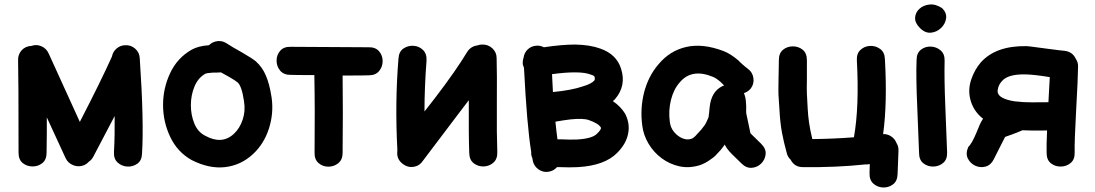

<svg xmlns="http://www.w3.org/2000/svg" viewBox="-20 -736 4843 849"><path d="M353 -6Q365 -12 373 -21Q386 -30 393 -44L487 -223Q488 -136 484 -65Q482 -34 500 -17.5Q518 -1 542.5 0.5Q567 2 587 -12Q607 -26 608 -57Q617 -198 598 -478Q597 -504 577.5 -521Q558 -538 532 -536Q511 -535 495 -521Q479 -507 475 -486Q428 -381 333 -197L195 -500Q185 -522 163 -531.5Q141 -541 119 -533Q93 -532 76 -514Q59 -495 60 -469Q62 -400 62 -61Q62 -30 80.5 -15Q99 0 124 0Q149 0 167.5 -15Q186 -30 186 -61Q186 -93 187 -151Q187 -208 187 -217L270 -37Q281 -14 305 -5Q329 4 353 -6Z M828 -28Q905 11 975 3Q1045 -5 1098 -54Q1147 -99 1169 -167Q1191 -235 1181 -305Q1172 -364 1156 -401Q1141 -438 1111 -465Q1092 -480 1052 -503Q1005 -529 981 -545Q962 -557 940.5 -554Q919 -551 904 -536Q857 -533 827 -516Q764 -480 732.5 -413Q701 -346 701 -272Q701 -197 733 -130Q765 -63 828 -28ZM887 -136Q855 -152 839.5 -189.5Q824 -227 824 -271Q824 -315 840 -353.5Q856 -392 888 -410Q894 -413 912 -414Q917 -415 927 -415H938Q949 -415 957 -416L993 -396Q1021 -380 1030 -372Q1049 -357 1059 -288Q1066 -245 1053 -206.5Q1040 -168 1014 -144Q961 -95 887 -136Z M1495 -60Q1497 -248 1495 -402Q1594 -402 1611 -403Q1641 -403 1656.5 -422Q1672 -441 1672 -466Q1672 -491 1656 -509.5Q1640 -528 1609 -527Q1554 -527 1266 -529Q1235 -530 1219 -511.5Q1203 -493 1203 -468Q1203 -443 1218.5 -424Q1234 -405 1264 -405Q1290 -404 1370 -404Q1373 -251 1371 -62Q1370 -31 1388.5 -15Q1407 1 1432 1Q1457 1 1476 -14.5Q1495 -30 1495 -60Z M1764 -9Q1785 6 1810.5 1.5Q1836 -3 1850 -25Q1861 -40 2002 -226L2053 -293Q2052 -133 2055 -58Q2056 -28 2075.5 -13.5Q2095 1 2119.5 0Q2144 -1 2162 -17Q2180 -33 2179 -64Q2176 -141 2177 -272Q2178 -415 2176 -479Q2176 -505 2157 -522.5Q2138 -540 2112 -539Q2101 -539 2090 -535Q2061 -531 2045 -505Q1997 -425 1903 -302L1857 -243Q1857 -350 1866 -467Q1868 -498 1850.5 -515Q1833 -532 1808.5 -533.5Q1784 -535 1764 -521.5Q1744 -508 1742 -477Q1726 -283 1737 -75V-69Q1732 -31 1764 -9Z M2408 23Q2429 19 2443 3H2453Q2500 5 2536 3Q2654 -4 2709 -60Q2748 -99 2757 -143Q2767 -187 2745 -232Q2726 -264 2690 -289L2699 -297Q2751 -357 2726 -433Q2706 -496 2635 -521Q2589 -538 2523 -539Q2465 -539 2385 -527Q2370 -535 2353 -534Q2330 -533 2314 -518Q2298 -503 2295 -480Q2290 -466 2292 -450Q2294 -443 2297 -436Q2310 -180 2329 -64V-62Q2328 -49 2334 -37L2336 -25Q2341 -1 2362 13.5Q2383 28 2408 23ZM2530 -119Q2501 -118 2459 -120H2445Q2440 -157 2436 -198Q2476 -205 2502 -208Q2559 -214 2584 -205Q2627 -190 2637 -172Q2640 -164 2620 -145Q2600 -123 2530 -119ZM2425 -329Q2424 -358 2421 -408Q2479 -416 2522 -416Q2568 -416 2593 -406Q2609 -401 2609 -396Q2612 -385 2608 -380Q2595 -365 2557 -354Q2508 -337 2425 -329Z M3076 -6Q3098 -14 3118 -28L3136 -41Q3144 -48 3152 -57L3166 -72L3177 -86Q3184 -95 3185 -97L3186 -94Q3195 -76 3217 -54L3259 -13Q3280 8 3304.5 6Q3329 4 3346 -13Q3363 -30 3365.5 -54Q3368 -78 3346 -100L3303 -142Q3300 -145 3298 -148Q3297 -151 3295 -163Q3287 -203 3280 -234Q3279 -239 3279.5 -253.5Q3280 -268 3279 -276Q3278 -305 3270 -323L3269 -324Q3288 -330 3300 -345Q3315 -365 3311.5 -390.5Q3308 -416 3288 -431Q3281 -436 3274 -442L3258 -456Q3250 -463 3246 -468Q3211 -498 3180 -510Q3088 -545 3015 -528.5Q2942 -512 2892 -452Q2847 -400 2828 -327Q2810 -255 2820 -181Q2825 -139 2847.5 -101Q2870 -63 2905.5 -36.5Q2941 -10 2984.5 -0.5Q3028 9 3076 -6ZM3036 -122Q3018 -116 2997.5 -124.5Q2977 -133 2961 -152Q2945 -171 2942 -196Q2935 -247 2947 -294.5Q2959 -342 2986 -372Q3039 -435 3133 -396Q3146 -391 3166 -374L3182 -358Q3178 -357 3174 -355Q3125 -331 3118 -262Q3117 -253 3115.5 -237Q3114 -221 3113 -217Q3101 -188 3094 -180L3081 -163Q3075 -157 3064 -144.5Q3053 -132 3051 -131Q3048 -128 3044 -125.5Q3040 -123 3036 -122Z M3949 34 3953 -69Q3954 -88 3944 -104Q3937 -122 3920.5 -133Q3904 -144 3885 -143Q3904 -280 3893 -474Q3892 -505 3872 -519.5Q3852 -534 3827.5 -533Q3803 -532 3785 -515.5Q3767 -499 3769 -468Q3780 -265 3756 -129Q3667 -122 3572 -121Q3562 -162 3557.5 -194Q3553 -226 3551.5 -256Q3550 -286 3548 -321Q3547 -329 3548 -389Q3548 -448 3548 -470Q3548 -501 3529.5 -516Q3511 -531 3486 -531Q3461 -531 3442.5 -516Q3424 -501 3424 -470Q3424 -458 3423.5 -435Q3423 -412 3422.5 -386Q3422 -360 3422 -338Q3422 -316 3423 -307Q3424 -298 3427 -245Q3430 -191 3438 -148.5Q3446 -106 3459 -59Q3463 -42 3476 -30Q3493 3 3530 3Q3675 5 3807 -9Q3815 -8 3822 -10L3826 -11L3825 30Q3824 60 3842 76Q3860 92 3884.5 93Q3909 94 3928.5 79.5Q3948 65 3949 34Z M4044 -60Q4044 -29 4063 -14Q4082 1 4107 0.5Q4132 0 4150.5 -15.5Q4169 -31 4168 -62Q4168 -70 4160 -267Q4155 -390 4157 -466Q4158 -497 4139.5 -513Q4121 -529 4096 -530Q4071 -531 4052 -516Q4033 -501 4033 -470Q4030 -396 4036 -262Q4043 -100 4044 -60ZM4146 -700Q4117 -719 4090 -716Q4063 -713 4045.5 -697Q4028 -681 4026.5 -658Q4025 -635 4048 -612Q4071 -589 4096.5 -591.5Q4122 -594 4141 -612Q4160 -630 4163.5 -654.5Q4167 -679 4146 -700Z M4375 -33 4424 -130 4428 -132Q4432 -133 4456.5 -142Q4481 -151 4501 -160Q4534 -158 4610 -159Q4607 -93 4608 -60Q4608 -29 4627 -14Q4646 1 4671 0.5Q4696 0 4714.5 -15.5Q4733 -31 4732 -62Q4731 -111 4738 -237Q4747 -399 4747 -441Q4748 -460 4737 -476Q4723 -506 4690 -511Q4686 -511 4662 -514Q4638 -517 4607.5 -521Q4577 -525 4551 -528.5Q4525 -532 4518 -532Q4383 -534 4317 -460Q4290 -429 4275 -385.5Q4260 -342 4270 -299Q4283 -245 4327 -211L4325 -208Q4314 -192 4298 -150Q4278 -102 4261 -85Q4249 -56 4260 -34.5Q4271 -13 4293 -3Q4315 7 4338.5 0.5Q4362 -6 4375 -33ZM4616 -284Q4576 -284 4542.5 -283.5Q4509 -283 4466 -288Q4398 -299 4392 -327Q4390 -336 4394.5 -350.5Q4399 -365 4411 -378Q4438 -409 4516 -407Q4555 -406 4622 -395Q4620 -354 4616 -284Z"/></svg>

Font: Balsamiq Sans
Style: Bold
Weight: 700
Designer: Michael Angeles
Foundry: Balsamiq SRL
Version: Version 1.020; ttfautohint (v1.8.4.7-5d5b);gftools[0.9.26]